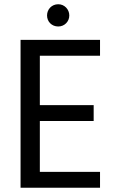

<svg xmlns="http://www.w3.org/2000/svg" viewBox="-20 -886 553 906"><path d="M255 -761C284 -761 307 -784 307 -813C307 -842 284 -866 255 -866C224 -866 202 -842 202 -813C202 -784 224 -761 255 -761ZM452 -698H77V0H452V-75H168V-315H422V-390H168V-623H452Z"/></svg>

Font: Matrixport Regular
Style: Regular
Weight: 400
Designer: Ninad Kale (Devanagari), Jonny Pinhorn (Latin)
Foundry: Indian Type Foundry
Version: Version 3.200;PS 1.000;hotconv 16.6.54;makeotf.lib2.5.65590